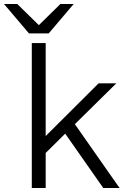

<svg xmlns="http://www.w3.org/2000/svg" viewBox="-96 -934 623 954"><path d="M62 -720H131V-258L394 -520H482L276 -317L498 0H417L228 -270L131 -174V0H62ZM-76 -914H-10L97 -809L204 -914H270L146 -768H48Z"/></svg>

Font: Aspekta 300
Style: Regular
Weight: 300
Designer: Ivo Dolenc
Version: Version 2.000